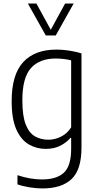

<svg xmlns="http://www.w3.org/2000/svg" viewBox="-20 -828 551 1078"><path d="M218.5 230Q185 230 147 224Q109 218 78 207V155.5Q115.5 168 149.8 173.8Q184 179.5 216 179.5Q298 179.5 338.8 141.5Q379.5 103.5 379.5 7.5V-54H375.5Q354.5 -28.5 319.2 -10.2Q284 8 237 8Q186 8 142.2 -17Q98.5 -42 72 -100.5Q45.5 -159 45.5 -260Q45.5 -409 110.2 -479.2Q175 -549.5 296.5 -549.5Q320 -549.5 345.2 -546.8Q370.5 -544 394.2 -539.2Q418 -534.5 437.5 -528V0.5Q437.5 124.5 382 177.2Q326.5 230 218.5 230ZM251 -43.5Q288 -43.5 323 -61Q358 -78.5 379.5 -113V-489Q363 -493.5 339.8 -496.5Q316.5 -499.5 293 -499.5Q202 -499.5 153.8 -445.8Q105.5 -392 105.5 -265.5Q105.5 -177 124.5 -129Q143.5 -81 176.8 -62.2Q210 -43.5 251 -43.5ZM237 -629 136.5 -808H184.5L271.5 -649H258.5L345.5 -808H393.5L293 -629Z"/></svg>

Font: Encode Sans SemiCondensed Light
Style: Regular
Weight: 300
Width: 4
Designer: Multiple Designers
Foundry: Impallari Type
Version: Version 3.002